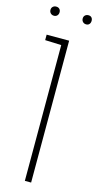

<svg xmlns="http://www.w3.org/2000/svg" viewBox="-130 -878 467 915"><g transform="rotate(15 103.5 -420.5)"><path d="M27 -841Q17 -841 10.5 -835Q4 -829 4 -819Q4 -809 10.5 -802.5Q17 -796 27 -796Q37 -796 43 -802.5Q49 -809 49 -819Q49 -829 43 -835Q37 -841 27 -841ZM186 -841Q176 -841 169.5 -835Q163 -829 163 -819Q163 -809 169.5 -802.5Q176 -796 186 -796Q196 -796 201.5 -802.5Q207 -809 207 -819Q207 -829 201.5 -835Q196 -841 186 -841ZM17 -673 97 -670V0H128V-700H17Z"/></g></svg>

Font: Advent Pro ExtraLight
Style: Regular
Weight: 250
Version: Version 3.000